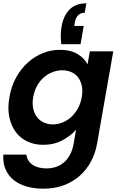

<svg xmlns="http://www.w3.org/2000/svg" viewBox="-26 -863 724 1156"><path d="M343 -597Q339 -627 340 -654Q341 -681 345 -705Q357 -771 394 -807Q431 -843 494 -843L484 -786Q434 -786 424 -725L421 -707H478L459 -597ZM31 -279Q42 -344 71 -396.5Q100 -449 141 -486Q182 -523 231.5 -543Q281 -563 334 -563Q400 -563 442 -537Q484 -511 501 -475L515 -554H656L558 4Q548 60 522 109Q496 158 455 194.5Q414 231 359 252Q304 273 236 273Q177 273 131 259Q85 245 53.5 218.5Q22 192 6.5 154Q-9 116 -6 68H133Q137 106 169.5 128.5Q202 151 254 151Q283 151 309.5 142.5Q336 134 357.5 116Q379 98 394.5 70.5Q410 43 417 4L432 -82Q401 -46 350 -18.5Q299 9 234 9Q181 9 138 -11.5Q95 -32 67.5 -70Q40 -108 29.5 -161Q19 -214 31 -279ZM466 -277Q473 -316 466.5 -346.5Q460 -377 443.5 -398Q427 -419 402 -429.5Q377 -440 349 -440Q321 -440 292.5 -429.5Q264 -419 240 -399Q216 -379 198.5 -348.5Q181 -318 174 -279Q167 -240 174 -209Q181 -178 197.5 -157Q214 -136 238.5 -125Q263 -114 291 -114Q319 -114 347.5 -124.5Q376 -135 400 -156Q424 -177 441.5 -207.5Q459 -238 466 -277Z"/></svg>

Font: SVN-Poppins SemiBold
Style: Italic
Weight: 600
Italic angle: -10°
Designer: Ninad Kale (Devanagari), Jonny Pinhorn (Latin)
Foundry: Indian Type Foundry
Version: Version 3.002 2017; ttfautohint (v1.8.3)